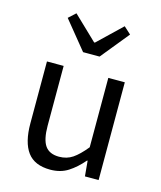

<svg xmlns="http://www.w3.org/2000/svg" viewBox="-113 -828 771 922"><g transform="rotate(15 272.0 -367.0)"><path d="M224 12Q146 12 110.5 -36Q75 -84 75 -178V-486H158V-189Q158 -120 179.5 -89.5Q201 -59 249 -59Q287 -59 316 -78.5Q345 -98 380 -141V-486H462V0H394L387 -76H384Q350 -36 312.5 -12Q275 12 224 12ZM231 -574 117 -714 152 -746 270 -633H274L392 -746L427 -714L313 -574Z"/></g></svg>

Font: CV Source Sans
Style: Regular
Weight: 400
Designer: Paul D. Hunt
Foundry: Adobe Systems Incorporated
Version: Version 3.001